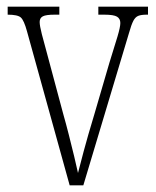

<svg xmlns="http://www.w3.org/2000/svg" viewBox="-20 -556 468 576"><path d="M61 -462Q52 -495 42.5 -503.5Q33 -512 3 -512V-536H158V-512H144Q118 -512 108.5 -507Q99 -502 99 -490Q99 -479 105.5 -453.5Q112 -428 118 -407L170 -213Q178 -185 186.5 -151.5Q195 -118 202.5 -87Q210 -56 214 -37Q219 -57 231 -102Q243 -147 263 -213L308 -367Q324 -418 332.5 -446.5Q341 -475 341 -487Q341 -500 331 -506Q321 -512 293 -512H275V-536H424V-512H420Q404 -512 395 -508.5Q386 -505 380 -493.5Q374 -482 367 -457L230 0H189Z"/></svg>

Font: Noto Serif ExtraCondensed ExtraLight
Style: Regular
Weight: 200
Width: 2
Designer: Monotype Design Team
Foundry: Monotype Imaging Inc.
Version: Version 2.015